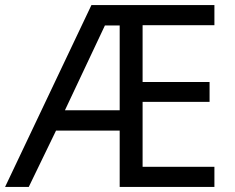

<svg xmlns="http://www.w3.org/2000/svg" viewBox="-21 -734 922 754"><path d="M821 0H449V-221H199L92 0H-1L338 -714H821V-635H539V-412H802V-334H539V-79H821ZM234 -301H449V-634H391Z"/></svg>

Font: Noto Sans Hebrew Droid SemiBold
Style: Regular
Weight: 600
Designer: Monotype Design Team
Foundry: Monotype Imaging Inc.
Version: Version 1.100; ttfautohint (v1.8.4.7-5d5b)